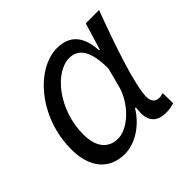

<svg xmlns="http://www.w3.org/2000/svg" viewBox="-130 -641 796 796"><g transform="rotate(-45 268.0 -243.0)"><path d="M183 12C240 12 305 -25 347 -93H351C350 -79 349 -65 349 -58C351 -6 382 12 425 12C445 12 458 9 473 4L472 -56C466 -54 458 -52 448 -52C423 -52 413 -70 413 -94C413 -160 473 -337 529 -486H451L415 -368H411C406 -457 366 -498 294 -498C174 -498 39 -349 39 -159C39 -49 94 12 183 12ZM208 -53C153 -53 118 -91 118 -168C118 -311 216 -433 301 -433C356 -433 385 -388 385 -287L363 -203C344 -129 271 -53 208 -53Z"/></g></svg>

Font: Source Sans Pro
Style: Italic
Weight: 400
Italic angle: -11°
Designer: Paul D. Hunt
Foundry: Adobe Systems Incorporated
Version: Version 3.006;hotconv 1.0.111;makeotfexe 2.5.65597